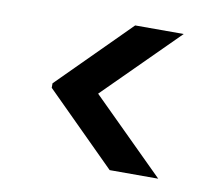

<svg xmlns="http://www.w3.org/2000/svg" viewBox="-58 -565 687 592"><g transform="rotate(10 285.5 -269.5)"><path d="M472 -43H320L100 -262V-276L320 -496H472L244 -269Z"/></g></svg>

Font: DM Sans 28pt SemiBold
Style: Regular
Weight: 600
Version: Version 4.004;gftools[0.9.30]